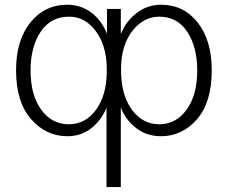

<svg xmlns="http://www.w3.org/2000/svg" viewBox="-20 -550 949 800"><path d="M46.9 -256.8Q46.9 -381.8 106.4 -456.1Q166 -530.3 260.7 -530.3Q316.4 -530.3 359.9 -498Q403.3 -465.8 425.8 -409.2V-512.7H483.4V-408.2Q504.9 -461.9 549.8 -496.1Q594.7 -530.3 651.4 -530.3Q745.1 -530.3 803.7 -456.1Q862.3 -381.8 862.3 -256.8Q862.3 -124 800.8 -53.2Q739.3 17.6 650.4 17.6Q590.8 17.6 546.4 -17.1Q502 -51.8 483.4 -102.5V229.5H423.8V-101.6Q403.3 -49.8 360.8 -16.1Q318.4 17.6 260.7 17.6Q171.9 17.6 109.4 -53.7Q46.9 -125 46.9 -256.8ZM107.4 -256.8Q107.4 -153.3 151.9 -92.8Q196.3 -32.2 266.6 -32.2Q335.9 -32.2 379.9 -92.3Q423.8 -152.3 424.8 -250V-269.5Q422.9 -362.3 378.4 -421.4Q334 -480.5 267.6 -480.5Q191.4 -480.5 149.4 -417.5Q107.4 -354.5 107.4 -256.8ZM484.4 -250Q486.3 -150.4 530.8 -91.3Q575.2 -32.2 643.6 -32.2Q712.9 -32.2 757.3 -92.8Q801.8 -153.3 801.8 -256.8Q801.8 -354.5 760.3 -417.5Q718.8 -480.5 643.6 -480.5Q578.1 -480.5 532.2 -421.9Q486.3 -363.3 484.4 -269.5Z"/></svg>

Font: Gothic A1 Light
Style: Regular
Weight: 300
Version: Version 2.50